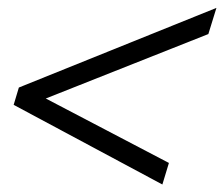

<svg xmlns="http://www.w3.org/2000/svg" viewBox="-20 -468 582 499"><path d="M419 -44.5 402 11.5 15.5 -195.5 29 -240.5 542.5 -447.5 521.5 -379.5 99 -212Z"/></svg>

Font: Newsreader Text SemiBold
Style: Italic
Weight: 600
Italic angle: -17°
Designer: Hugues Gentile
Foundry: Production Type
Version: Version 1.001